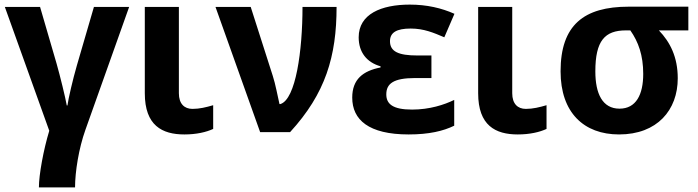

<svg xmlns="http://www.w3.org/2000/svg" viewBox="-20 -574 3032 834"><path d="M541 -544H388L314 -290C296 -228 277 -146 273 -116H270C264 -151 241 -244 226 -297L154 -544H1L194 -6C169 76 149 185 149 240H306C306 173 322 71 351 -10Z M757 -544H609V-169C609 -29 684 10 781 10C833 10 876 0 906 -14V-117C875 -108 847 -101 816 -101C781 -101 757 -123 757 -169Z M916 -544 1110 0H1240C1394 -168 1442 -329 1442 -544H1294C1294 -354 1265 -143 1198 -122H1194C1187 -152 1176 -211 1165 -244L1069 -544Z M1854 -333H1793C1711 -333 1674 -350 1674 -395C1674 -433 1703 -450 1764 -450C1821 -450 1863 -432 1910 -412L1954 -514C1898 -539 1834 -554 1760 -554C1636 -554 1538 -513 1538 -412C1538 -347 1573 -303 1633 -286V-281C1557 -266 1510 -230 1510 -150C1510 -54 1581 10 1755 10C1844 10 1906 -5 1953 -28V-140C1910 -119 1846 -98 1770 -98C1685 -98 1658 -123 1658 -164C1658 -210 1688 -235 1783 -235H1854Z M2205 -544H2057V-169C2057 -29 2132 10 2229 10C2281 10 2324 0 2354 -14V-117C2323 -108 2295 -101 2264 -101C2229 -101 2205 -123 2205 -169Z M2924 -234C2924 -326 2891 -391 2842 -442H2970V-545H2711C2516 -545 2415 -465 2415 -264C2415 -85 2516 10 2669 10C2835 10 2924 -96 2924 -234ZM2566 -264C2566 -397 2607 -442 2699 -442H2718C2753 -392 2774 -334 2774 -253C2774 -163 2743 -102 2671 -102C2597 -102 2566 -167 2566 -264Z"/></svg>

Font: Noto Sans Display
Style: Bold
Weight: 700
Designer: Monotype Design Team
Foundry: Monotype Imaging Inc.
Version: Version 1.900